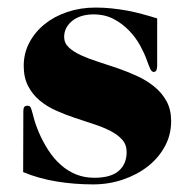

<svg xmlns="http://www.w3.org/2000/svg" viewBox="-20 -482 503 510"><path d="M397.5 -308.1Q397.5 -299.8 395.5 -295.4Q393.6 -291 387.7 -291Q382.8 -291 378.9 -299.6Q375 -308.1 369.6 -323.2Q363.8 -339.8 352.5 -360.6Q341.3 -381.3 323.7 -399.9Q306.2 -418.5 282.5 -431.2Q258.8 -443.8 228.5 -443.8Q211.4 -443.8 197 -439.5Q182.6 -435.1 172.4 -427Q162.1 -418.9 156.2 -408Q150.4 -397 150.4 -383.8Q150.4 -367.7 162.6 -356.2Q174.8 -344.7 194.8 -335.4Q214.8 -326.2 240.2 -318.1Q265.6 -310.1 292.5 -300.8Q319.3 -291.5 344.7 -279.8Q370.1 -268.1 390.1 -251.7Q410.2 -235.4 422.4 -213.1Q434.6 -190.9 434.6 -160.2Q434.6 -123.5 417.7 -92.8Q400.9 -62 372.3 -39.8Q343.8 -17.6 306.2 -4.9Q268.6 7.8 227.5 7.8Q177.2 7.8 129.9 0Q82.5 -7.8 41.5 -24.9L42 -187Q42 -194.3 44.4 -197.8Q46.9 -201.2 53.7 -201.2Q59.1 -201.2 61.3 -196.8Q63.5 -192.4 65.7 -183.8Q67.9 -175.3 71.5 -162.4Q75.2 -149.4 82.5 -131.8Q93.8 -105.5 108.4 -83Q123 -60.5 141.4 -44.2Q159.7 -27.8 181.9 -18.8Q204.1 -9.8 230.5 -9.8Q274.4 -9.8 295.4 -28.1Q316.4 -46.4 316.4 -78.1Q316.4 -97.7 304.7 -110.8Q293 -124 273.7 -134Q254.4 -144 229.7 -152.1Q205.1 -160.2 179.4 -168.7Q153.8 -177.2 129.2 -188.2Q104.5 -199.2 85.4 -215.1Q66.4 -231 54.7 -253.4Q43 -275.9 43 -307.1Q43 -340.3 57.9 -368.7Q72.8 -397 98.4 -417.7Q124 -438.5 158.9 -450.2Q193.8 -461.9 233.4 -461.9Q255.9 -461.9 276.6 -459.7Q297.4 -457.5 317.4 -453.9Q337.4 -450.2 357.2 -444.8Q377 -439.5 397.5 -433.1Z"/></svg>

Font: XB Zar
Style: Bold
Weight: 700
Designer: Behnam
Foundry: Irmug
Version: Version 8.005 2009